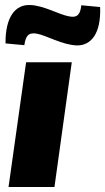

<svg xmlns="http://www.w3.org/2000/svg" viewBox="-20 -745 419 765"><path d="M99 -725C42 -727 1 -679 2 -572L77 -565C82 -599 91 -617 126 -611C165 -604 228 -566 286 -564C342 -563 383 -610 379 -717L304 -724C300 -691 291 -672 254 -680C215 -687 153 -724 99 -725ZM266 -497H84L14 0H197Z"/></svg>

Font: Exo 2 Extra Bold
Style: Italic
Weight: 800
Italic angle: -8°
Designer: Natanael Gama
Version: Version 1.001;PS 001.001;hotconv 1.0.88;makeotf.lib2.5.64775